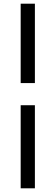

<svg xmlns="http://www.w3.org/2000/svg" viewBox="-20 -770 301 1040"><path d="M92 250V-200H169V250ZM169 -320H92V-750H169Z"/></svg>

Font: Source Serif Pro SemiBold
Style: Regular
Weight: 600
Designer: Frank Grießhammer
Foundry: Adobe Systems Incorporated
Version: Version 3.001;hotconv 1.0.111;makeotfexe 2.5.65597